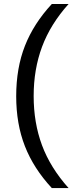

<svg xmlns="http://www.w3.org/2000/svg" viewBox="-20 -745 373 972"><path d="M242.2 207Q149.9 107.4 106 -5.1Q62 -117.7 62 -257.8Q62 -400.4 106.2 -512.9Q150.4 -625.5 242.2 -724.6H327.1Q235.8 -623 193.1 -508.8Q150.4 -394.5 150.4 -258.8Q150.4 -123.5 192.6 -9.8Q234.9 104 327.1 207Z"/></svg>

Font: Arimo Nerd Font
Style: Regular
Weight: 400
Designer: Steve Matteson
Foundry: Monotype Imaging Inc.
Version: Version 1.33;Nerd Fonts 3.2.1